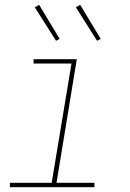

<svg xmlns="http://www.w3.org/2000/svg" viewBox="-20 -775 540 795"><path d="M21 0V-18H194L276 -512H119V-530H298L214 -18H371V0ZM382 -606 294 -745 312 -755 397 -614ZM212 -606 124 -745 142 -755 227 -614Z"/></svg>

Font: Iosevka Curly Slab ThObl
Style: Regular
Weight: 100
Italic angle: -9°
Monospace: yes
Designer: Belleve Invis
Foundry: Belleve Invis
Version: Version 11.0.0; ttfautohint (v1.8.3)